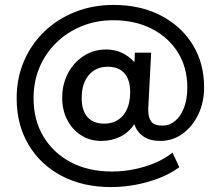

<svg xmlns="http://www.w3.org/2000/svg" viewBox="-20 -641 895 778"><path d="M429.5 117Q316 117 230 71.8Q144 26.5 95.8 -54.5Q47.5 -135.5 47.5 -242.5Q47.5 -324 77 -393Q106.5 -462 159.5 -513Q212.5 -564 284.2 -592.5Q356 -621 440 -621Q548.5 -621 631 -578.5Q713.5 -536 760.2 -461Q807 -386 807 -287.5Q807 -225.5 783 -176.2Q759 -127 719 -98.5Q679 -70 630 -70Q587.5 -70 561 -88.2Q534.5 -106.5 524.5 -138Q502 -104.5 467.5 -87.2Q433 -70 390 -70Q344.5 -70 308.8 -92.8Q273 -115.5 252.5 -155Q232 -194.5 232 -245Q232 -299.5 255.5 -344Q279 -388.5 319.5 -414.5Q360 -440.5 410 -440.5Q477.5 -440.5 525 -389L526.5 -427.5H592.5L581 -207.5Q580.5 -202 580.5 -197Q580.5 -165.5 592.5 -148.8Q604.5 -132 638.5 -132Q667 -132 689.8 -151Q712.5 -170 725.8 -205Q739 -240 739 -287Q739 -367 701 -428.2Q663 -489.5 595.2 -524.2Q527.5 -559 439 -559Q370 -559 311.2 -535Q252.5 -511 208.5 -468.2Q164.5 -425.5 140.2 -368.2Q116 -311 116 -243Q116 -154.5 156 -87.8Q196 -21 267.2 16.5Q338.5 54 433.5 54Q480 54 525.5 44.5Q571 35 610.5 18Q650 1 679 -22.5L706.5 36.5Q673 61.5 628 79.5Q583 97.5 532.2 107.2Q481.5 117 429.5 117ZM401.5 -140Q451 -140 479.2 -174Q507.5 -208 507.5 -268.5Q507.5 -317.5 484.2 -344Q461 -370.5 417 -370.5Q368 -370.5 339.5 -336.5Q311 -302.5 311 -243Q311 -193.5 334.5 -166.8Q358 -140 401.5 -140Z"/></svg>

Font: Geologica EX
Style: Regular
Weight: 400
Designer: Sindre Bremnes, Frode Helland
Foundry: Monokrom Skriftforlag AS
Version: Version 1.010;gftools[0.9.28]